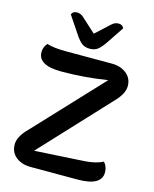

<svg xmlns="http://www.w3.org/2000/svg" viewBox="-139 -1065 931 1158"><g transform="rotate(15 326.0 -486.5)"><path d="M233 -846 162 -952Q171 -973 195 -973Q219 -973 237 -956L326 -875L414 -956Q432 -973 456 -973Q480 -973 489 -952L418 -846Q395 -812 375.5 -796.5Q356 -781 325.5 -781Q295 -781 275.5 -796Q256 -811 233 -846ZM608 -84Q608 0 459 0H166Q110 0 74 -29Q38 -58 38 -107.5Q38 -157 96 -214L483 -627Q340 -604 195 -604Q50 -604 50 -687Q50 -718 72 -743Q114 -729 194 -729H478Q533 -729 569.5 -700Q606 -671 606 -622Q606 -573 547 -514L161 -100L470 -118Q544 -123 585 -146Q608 -120 608 -84Z"/></g></svg>

Font: Laila SemiBold
Style: Regular
Weight: 600
Designer: Hitesh Malaviya
Foundry: Indian Type Foundry
Version: Version 1.302;PS 1.0;hotconv 1.0.78;makeotf.lib2.5.61930; tt